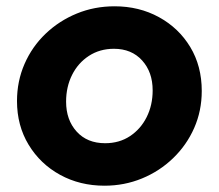

<svg xmlns="http://www.w3.org/2000/svg" viewBox="-20 -578 695 610"><path d="M312 12Q234 12 171 -22.5Q108 -57 71 -118Q34 -179 34 -257Q34 -320 58 -375Q82 -430 125 -471Q168 -512 224 -535Q280 -558 344 -558Q422 -558 485 -523.5Q548 -489 584.5 -428.5Q621 -368 621 -289Q621 -226 597 -171.5Q573 -117 530 -75.5Q487 -34 431 -11Q375 12 312 12ZM314 -123Q359 -123 393 -145.5Q427 -168 446 -206Q465 -244 465 -291Q465 -349 431.5 -386Q398 -423 342 -423Q297 -423 262.5 -400.5Q228 -378 209 -340Q190 -302 190 -255Q190 -197 223.5 -160Q257 -123 314 -123Z"/></svg>

Font: Plus Jakarta Sans ExtraBold
Style: Italic
Weight: 800
Italic angle: -8°
Designer: Gumpita Rahayu
Foundry: Tokotype
Version: Version 2.071; ttfautohint (v1.8.4.7-5d5b);gftools[0.9.29]